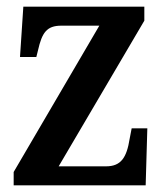

<svg xmlns="http://www.w3.org/2000/svg" viewBox="-20 -556 493 576"><path d="M21 0H417L422 -171H375L369 -140C360 -83 343 -57 298 -57H156L413 -494V-536H50L40 -385H89L94 -405C106 -458 120 -479 164 -479H278L21 -40Z"/></svg>

Font: Noto Serif Georgian Condensed SemiBold
Style: Regular
Weight: 600
Width: 3
Designer: Monotype Design Team, Akaki Razmadze
Foundry: Google LLC
Version: Version 2.003